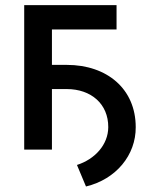

<svg xmlns="http://www.w3.org/2000/svg" viewBox="-20 -565 593 725"><path d="M420.1 -545.5H71.4V0H176.1V-228.7H231.9C323.9 -228.7 389.2 -172.6 388.8 -84.9C388.5 -18.5 338.4 36.2 270.6 57.9L304.7 139.2C418.3 111.9 493.3 20.6 492.5 -84.9C492.5 -229 384.6 -320 231.9 -320H176.1V-453.8H420.1Z"/></svg>

Font: Magic Ui Pro Medium
Style: Regular
Weight: 500
Designer: Stefan Endress, Andreas Faust
Version: Version 1.000;FEAKit 1.0